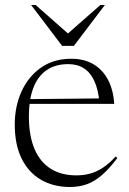

<svg xmlns="http://www.w3.org/2000/svg" viewBox="-20 -738 516 768"><path d="M265 -503Q318 -503 355.2 -480.2Q392.5 -457.5 413 -417Q433.5 -376.5 437 -322.5H89.5V-341.5L397.5 -344.5L377.5 -330Q373 -380 357.5 -413.8Q342 -447.5 316 -464.5Q290 -481.5 253 -481.5Q200.5 -481.5 165.2 -456.5Q130 -431.5 112.8 -385Q95.5 -338.5 95.5 -273.5Q95.5 -195 118 -142.2Q140.5 -89.5 183 -63Q225.5 -36.5 285.5 -36.5Q315.5 -36.5 341.2 -43.8Q367 -51 392 -67.5Q417 -84 442.5 -112L449.5 -106Q417 -63 387.5 -37.5Q358 -12 327.2 -1Q296.5 10 259.5 10Q194 10 144.2 -18.8Q94.5 -47.5 66.8 -103.2Q39 -159 39 -240Q39 -311.5 65.8 -371.2Q92.5 -431 143.2 -467Q194 -503 265 -503ZM265.5 -592H238L381.5 -718H399.5L275.5 -554.5H228.5L104.5 -718H122.5Z"/></svg>

Font: Newsreader 60pt Light
Style: Regular
Weight: 300
Designer: Hugues Gentile
Foundry: Production Type
Version: Version 1.003